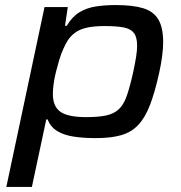

<svg xmlns="http://www.w3.org/2000/svg" viewBox="-20 -538 715 759"><path d="M5 201 156 -510H248L237 -436H244Q265 -472 294 -489.5Q323 -507 359 -512.5Q395 -518 437 -518Q505 -518 546 -505.5Q587 -493 606 -461Q625 -429 625 -371Q625 -347 621 -316Q617 -285 609 -249Q592 -172 572.5 -122Q553 -72 526 -43.5Q499 -15 458.5 -3.5Q418 8 358 8Q310 8 271 2Q232 -4 206 -20Q180 -36 168 -66H163L106 201ZM320 -75Q369 -75 399.5 -81.5Q430 -88 449.5 -106Q469 -124 481.5 -160Q494 -196 507 -255Q514 -288 518 -313Q522 -338 522 -357Q522 -391 509.5 -407.5Q497 -424 469 -429.5Q441 -435 393 -435Q353 -435 325 -429Q297 -423 278.5 -410Q260 -397 247 -377Q239 -364 230 -344Q221 -324 214 -300.5Q207 -277 201 -253Q195 -229 192 -206.5Q189 -184 189 -166Q189 -117 219 -96Q249 -75 320 -75Z"/></svg>

Font: Saira Expanded Medium
Style: Italic
Weight: 500
Width: 7
Italic angle: -12°
Designer: Hector Gatti with collaboration of the Omnibus-Type team
Foundry: Omnibus-Type
Version: Version 1.101